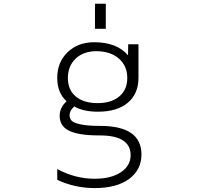

<svg xmlns="http://www.w3.org/2000/svg" viewBox="-20 -754 1040 1004"><path d="M335 -345.7Q335 -284.2 376 -249.5Q417 -214.8 491.2 -214.8Q562.5 -214.8 604 -250Q645.5 -285.2 645.5 -345.7Q645.5 -410.2 601.1 -448.2Q556.6 -486.3 483.4 -486.3Q417 -486.3 376 -447.8Q335 -409.2 335 -345.7ZM474.6 180.7Q561.5 180.7 612.3 146.5Q663.1 112.3 663.1 57.6Q663.1 -46.9 498 -45.9Q390.6 -45.9 341.3 -70.3Q292 -94.7 292 -148.4Q292 -191.4 328.1 -224.6Q279.3 -268.6 279.3 -346.7Q279.3 -428.7 333.5 -481Q387.7 -533.2 472.7 -533.2Q590.8 -533.2 649.4 -464.8L650.4 -522.5H704.1V-346.7Q704.1 -263.7 648.4 -216.8Q592.8 -169.9 492.2 -169.9Q416 -169.9 368.2 -197.3Q343.8 -174.8 343.8 -152.3Q343.8 -135.7 353.5 -124Q363.3 -112.3 399.9 -104Q436.5 -95.7 502.9 -95.7Q719.7 -95.7 719.7 53.7Q719.7 133.8 655.3 181.6Q590.8 229.5 474.6 229.5Q372.1 229.5 279.3 186.5V129.9Q373 180.7 474.6 180.7ZM476.6 -603.5V-734.4H533.2V-603.5Z"/></svg>

Font: Gen Shin Gothic Monospace Light
Style: Regular
Weight: 300
Designer: [Source Han Sans]
Ryoko NISHIZUKA  (kana & ideographs); Paul D. Hunt (Latin, Greek & Cyrillic); Wenlong ZHANG  (bopomofo
Version: Version 1.002.20150607